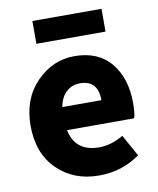

<svg xmlns="http://www.w3.org/2000/svg" viewBox="-88 -857 773 940"><g transform="rotate(-10 298.0 -387.0)"><path d="M329.1 13.7Q203.1 13.7 121.6 -66.4Q40 -146.5 40 -284.2Q40 -417 120.6 -500Q201.2 -583 309.6 -583Q427.7 -583 490.7 -506.8Q553.7 -430.7 553.7 -307.6Q553.7 -257.8 545.9 -232.4H211.9Q234.4 -122.1 353.5 -122.1Q413.1 -122.1 473.6 -158.2L533.2 -50.8Q443.4 13.7 329.1 13.7ZM209 -347.7H403.3Q403.3 -447.3 313.5 -447.3Q274.4 -447.3 246.1 -421.9Q217.8 -396.5 209 -347.7ZM137.7 -674.8V-788.1H481.4V-674.8Z"/></g></svg>

Font: Gen Shin Gothic Heavy
Style: Bold
Weight: 900
Designer: [Source Han Sans]
Ryoko NISHIZUKA  (kana & ideographs); Paul D. Hunt (Latin, Greek & Cyrillic); Wenlong ZHANG  (bopomofo
Version: Version 1.002.20150607